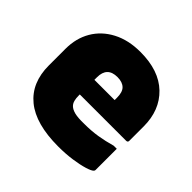

<svg xmlns="http://www.w3.org/2000/svg" viewBox="-146 -719 892 892"><g transform="rotate(45 300.0 -273.5)"><path d="M302 -564Q424 -564 490.5 -500Q557 -436 557 -329V-235Q557 -225 546 -225H242V-217Q242 -200 245.5 -186.5Q249 -173 258 -164Q269 -153 290.5 -147.5Q312 -142 353 -143Q400 -143 440 -149.5Q480 -156 522 -168H542V-28Q542 -24 538 -20Q530 -12 502 -3.5Q474 5 432.5 11Q391 17 342 17Q194 17 119.5 -44Q45 -105 45 -219V-328Q45 -397 76 -450Q107 -503 165 -533.5Q223 -564 302 -564ZM309 -406Q242 -406 242 -338V-321H375V-336Q375 -373 359 -389Q342 -406 309 -406Z"/></g></svg>

Font: Recursive Mn Lnr St Blk
Style: Regular
Weight: 900
Monospace: yes
Version: Version 1.079;hotconv 1.0.112;makeotfexe 2.5.65598; ttfautoh